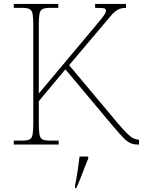

<svg xmlns="http://www.w3.org/2000/svg" viewBox="-20 -734 726 975"><path d="M50 0V-20H93Q118 -20 130 -26Q142 -32 145.5 -51Q149 -70 149 -108V-606Q149 -645 145.5 -663.5Q142 -682 130 -688Q118 -694 93 -694H50V-714H276V-694H233Q208 -694 196 -688Q184 -682 180.5 -663.5Q177 -645 177 -606V-259L457 -593Q482 -623 495 -639Q508 -655 513 -664Q518 -673 518 -680Q518 -691 504.5 -692.5Q491 -694 463 -694V-714H620V-694Q594 -694 577 -684Q560 -674 543.5 -654.5Q527 -635 500 -603L331 -403L580 -106Q608 -73 626 -55.5Q644 -38 657.5 -31.5Q671 -25 684 -25H686V0H680Q659 0 642 -7.5Q625 -15 603.5 -37.5Q582 -60 545 -104L312 -382L177 -220V-108Q177 -70 180.5 -51Q184 -32 196 -26Q208 -20 233 -20H278V0ZM361 208Q369 170 374.5 132Q380 94 384 61H428V71Q419 92 408.5 119.5Q398 147 387.5 174Q377 201 367 221H361Z"/></svg>

Font: Noto Serif Tamil Thin
Style: Italic
Weight: 100
Italic angle: -12°
Designer: Indian Type Foundry, Tom Grace, and the Monotype Design Team
Foundry: Monotype Imaging Inc.
Version: Version 2.003; ttfautohint (v1.8.4.7-5d5b)